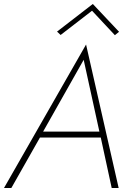

<svg xmlns="http://www.w3.org/2000/svg" viewBox="-37 -946 656 966"><path d="M180 -284 384 -645 463 -284ZM164 -254H470L525 0H560L396 -722L-17 0H20ZM426 -892 541 -769 562 -786 430 -926 250 -787 268 -770Z"/></svg>

Font: Jost* 200 Thin Italic
Style: Italic
Weight: 200
Italic angle: -10°
Version: Version 3.200; ttfautohint (v0.97) -l 8 -r 50 -G 200 -x 14 -